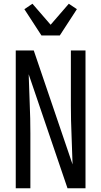

<svg xmlns="http://www.w3.org/2000/svg" viewBox="-20 -1004 540 1024"><path d="M64 0V-735H160L367 -127Q365 -206 361.5 -284.5Q358 -363 358 -441V-735H436V0H340L133 -608Q135 -529 138.5 -450.5Q142 -372 142 -294V0ZM201 -815 110 -955 153 -984 250 -872 347 -984 390 -955 299 -815Z"/></svg>

Font: Iosevka MaddieWtf
Style: Regular
Weight: 400
Monospace: yes
Designer: Belleve Invis
Foundry: Belleve Invis
Version: Version 31.3.0; ttfautohint (v1.8.3)